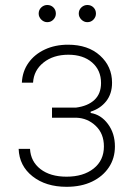

<svg xmlns="http://www.w3.org/2000/svg" viewBox="-20 -730 528 762"><path d="M54 -139.2H99.1Q101.9 -88.8 140.8 -58.8Q179.7 -28.8 244 -28.8Q310.7 -28.8 351.6 -61.1Q392.4 -93.4 392.4 -148.8Q392.4 -199.6 359.9 -230.5Q327.4 -261.4 283 -262.8H186.4V-302.9H281.2Q328.5 -308.9 354.8 -333.5Q381 -358 381 -400.6Q381 -451.3 345.5 -482.1Q310 -512.8 251.4 -512.8Q191.8 -512.8 152.9 -481.9Q114 -451 111.2 -402H66.8Q68.9 -446.7 93 -480.6Q117.2 -514.6 158 -533.6Q198.9 -552.6 250 -552.6Q329.5 -552.6 377.1 -509.4Q424.7 -466.3 424.7 -401.6Q424.7 -357.6 401.3 -328.1Q377.8 -298.7 339.8 -286.9V-281.6Q380.7 -275.2 408.4 -237.9Q436.1 -200.6 436.1 -148.8Q436.1 -101.9 412.1 -65.9Q388.1 -29.8 345.2 -9.2Q302.2 11.4 244.3 11.4Q161.9 11.4 109.2 -30.2Q56.5 -71.7 54 -139.2ZM167.6 -642Q154.1 -642 143.8 -652.3Q133.5 -662.6 133.5 -676.1Q133.5 -690.7 143.8 -700.5Q154.1 -710.2 167.6 -710.2Q182.2 -710.2 191.9 -700.5Q201.7 -690.7 201.7 -676.1Q201.7 -662.6 191.9 -652.3Q182.2 -642 167.6 -642ZM326.7 -642Q313.2 -642 302.9 -652.3Q292.6 -662.6 292.6 -676.1Q292.6 -690.7 302.9 -700.5Q313.2 -710.2 326.7 -710.2Q341.3 -710.2 351 -700.5Q360.8 -690.7 360.8 -676.1Q360.8 -662.6 351 -652.3Q341.3 -642 326.7 -642Z"/></svg>

Font: Inter Extra Light BETA
Style: Regular
Weight: 200
Designer: Rasmus Andersson
Foundry: rsms
Version: Version 3.011;git-f93a4a705